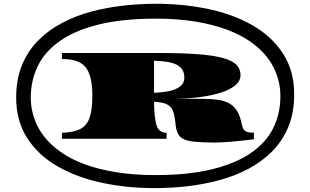

<svg xmlns="http://www.w3.org/2000/svg" viewBox="-20 -783 1629 1008"><path d="M791.5 204.6Q647 204.6 516.6 177Q386.2 149.4 284.7 91.8Q182.1 33.7 123.5 -57.1Q64.9 -147.9 64.9 -270Q64.9 -368.2 96.2 -442.9Q127.4 -517.6 182.1 -572Q236.8 -626.5 307.1 -663.1Q378.9 -700.7 460.7 -722.4Q542.5 -744.1 628.4 -753.7Q714.4 -763.2 797.9 -763.2Q942.4 -763.2 1073 -735.8Q1203.6 -708.5 1305.2 -650.4Q1407.2 -592.3 1465.8 -501.7Q1524.4 -411.1 1524.4 -288.6Q1524.4 -190.4 1493.2 -115.7Q1461.9 -41 1407.2 13.2Q1352.5 67.4 1282.2 104.5Q1210.9 141.6 1128.9 163.6Q1046.9 185.5 960.9 195.1Q875 204.6 791.5 204.6ZM795.9 136.2Q968.8 136.2 1093 105.7Q1217.3 75.2 1296.9 20.5Q1377 -34.7 1414.6 -110.6Q1452.1 -186.5 1452.1 -278.8Q1452.1 -358.9 1415 -431.6Q1377.9 -504.4 1297.9 -562Q1244.1 -600.1 1172.4 -627Q1099.6 -654.3 1006.3 -669.7Q913.1 -685.1 797.9 -685.1Q625 -685.1 501.2 -655Q377.4 -625 297.4 -569.8Q217.8 -515.1 179.7 -438.7Q141.6 -362.3 141.6 -270Q141.6 -189.9 179 -117.2Q216.3 -44.4 295.9 12.7Q349.1 51.3 421.4 78.1Q494.1 105.5 587.4 120.8Q680.7 136.2 795.9 136.2ZM1103.5 -34.7Q1041 -34.7 999.5 -39.1Q958 -43.5 937.5 -56.2Q924.3 -64.5 917 -76.7Q909.2 -89.4 905.5 -106.2Q901.9 -123 899.9 -145.5Q896 -181.2 887 -202.9Q877.9 -224.6 855.5 -235.6Q833 -246.6 788.6 -249Q789.6 -163.6 802 -124.8Q814.5 -85.9 854.5 -85.9V-54.2H305.2V-85.9Q367.2 -87.9 401.9 -106Q436.5 -124 450.7 -165.8Q464.8 -207.5 464.8 -279.8Q464.8 -388.7 428.2 -431.6Q408.7 -454.1 378.4 -463.6Q348.1 -473.1 305.2 -473.1V-504.9H808.6Q955.1 -504.9 1051.3 -495.6Q1147.5 -486.3 1195.1 -461.4Q1242.7 -436.5 1242.7 -388.7Q1242.7 -358.9 1216.1 -335.9Q1189.5 -313 1141.6 -297.4Q1042.5 -265.1 881.3 -264.2H1036.6Q1086.9 -264.2 1123.5 -259Q1160.2 -253.9 1185.5 -239.3Q1234.4 -210.9 1249 -131.3Q1253.9 -105.5 1266.1 -95.9Q1278.3 -86.4 1313 -86.4V-51.8Q1278.3 -47.4 1248.8 -44.4Q1219.2 -41.5 1193.4 -39.1Q1142.1 -34.7 1103.5 -34.7ZM788.6 -295.9Q819.8 -297.4 848.6 -301.3Q877.4 -305.2 899.4 -314.5Q921.4 -323.2 934.6 -338.1Q947.8 -353 947.8 -376Q947.8 -422.9 907.2 -443.4Q887.2 -453.6 857.4 -458.3Q827.6 -462.9 788.6 -464.4Z"/></svg>

Font: Asset
Style: Regular
Weight: 400
Version: Version 1.003; ttfautohint (v1.8.4.7-5d5b)